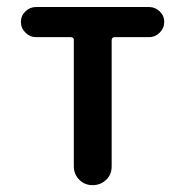

<svg xmlns="http://www.w3.org/2000/svg" viewBox="-20 -540 540 560"><path d="M85 -431.6Q67.4 -431.6 54.2 -444.8Q41 -458 41 -476.1Q41 -494.1 54.2 -506.8Q67.4 -519.5 85 -519.5H415Q432.6 -519.5 445.8 -506.8Q459 -494.1 459 -476.1Q459 -458 445.8 -444.8Q432.6 -431.6 415 -431.6H314.5Q306.6 -431.6 305.7 -423.8V-54.7Q305.7 -31.2 289.6 -15.6Q273.4 0 250 0Q226.6 0 210.9 -16.1Q195.3 -32.2 195.3 -54.7V-423.8Q195.3 -431.6 185.5 -431.6Z"/></svg>

Font: Rounded Mgen+ 1m medium
Style: Regular
Weight: 500
Designer: [Source Han Sans]
Ryoko NISHIZUKA  (kana & ideographs); Paul D. Hunt (Latin, Greek & Cyrillic); Wenlong ZHANG  (bopomofo
Version: Version 1.059.20150602